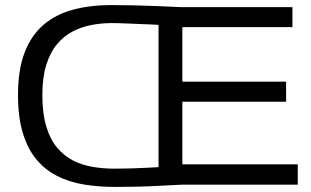

<svg xmlns="http://www.w3.org/2000/svg" viewBox="-20 -728 1226 757"><path d="M1154 0H699Q653 2 609 4.5Q565 7 522 8Q479 9 433 9Q369 9 311 -0.5Q253 -10 205.5 -34Q158 -58 123.5 -99.5Q89 -141 70 -203.5Q51 -266 51 -354Q51 -454 77.5 -522Q104 -590 152.5 -631Q201 -672 268.5 -690Q336 -708 418 -708Q462 -708 507 -707Q552 -706 598.5 -704Q645 -702 692 -700H1133V-621H699V-406H1108V-327H699V-80H1154ZM605 -69V-630Q596 -631 578 -631.5Q560 -632 537.5 -633Q515 -634 492.5 -635Q470 -636 451 -636.5Q432 -637 420 -637Q380 -637 340.5 -629.5Q301 -622 266.5 -604Q232 -586 205 -554Q178 -522 162.5 -472.5Q147 -423 147 -353Q147 -280 162.5 -229Q178 -178 205.5 -145.5Q233 -113 268.5 -95Q304 -77 345.5 -70Q387 -63 431 -63Q464 -63 497 -64Q530 -65 558.5 -66.5Q587 -68 605 -69Z"/></svg>

Font: Georama SemiExpanded
Style: Regular
Weight: 400
Width: 6
Designer: Jean-Baptiste Levee
Foundry: Production Type
Version: Version 1.001